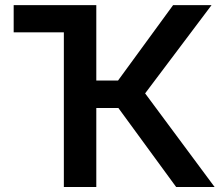

<svg xmlns="http://www.w3.org/2000/svg" viewBox="-20 -748 898 768"><path d="M297.9 -727.5V-618.7H34.7V-727.5ZM235.4 0V-727.5H365.2V-425.8H452.1L672.4 -727.5H826.2L560.5 -374.5L838.4 0H684.6L453.6 -315.9H365.2V0Z"/></svg>

Font: Inter 20pt SemiBold
Style: Regular
Weight: 600
Version: Version 4.001;git-66647c0bb